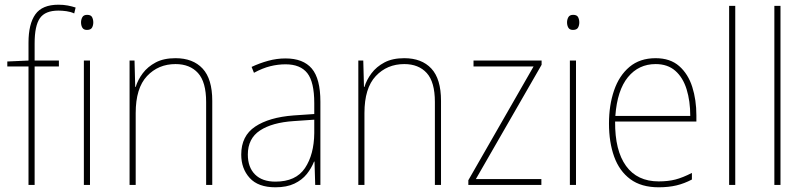

<svg xmlns="http://www.w3.org/2000/svg" viewBox="-20 -785 3415 815"><path d="M230 -503H127V0H101V-503H11V-524L101 -528V-604Q101 -683 130 -724Q159 -765 228 -765Q250 -765 268 -761.5Q286 -758 301 -753L295 -728Q280 -735 262 -737.5Q244 -740 228 -740Q172 -740 149.5 -708Q127 -676 127 -601V-528H230Z M350 -722Q366 -722 371 -712Q376 -702 376 -690Q376 -677 370.5 -667.5Q365 -658 349 -658Q335 -658 329.5 -667.5Q324 -677 324 -690Q324 -702 329.5 -712Q335 -722 350 -722ZM362 -528V0H336V-528Z M725 -538Q799 -538 840 -494Q881 -450 881 -357V0H855V-352Q855 -437 820.5 -475Q786 -513 725 -513Q652 -513 604 -462Q556 -411 556 -305V0H530V-528H551L554 -416H556Q565 -446 586 -474Q607 -502 641 -520Q675 -538 725 -538Z M1192 -537Q1267 -537 1303.5 -494Q1340 -451 1340 -353V0H1318L1315 -99H1313Q1302 -71 1282 -46Q1262 -21 1229.5 -5.5Q1197 10 1149 10Q1076 10 1040 -29.5Q1004 -69 1004 -129Q1004 -208 1063 -247.5Q1122 -287 1226 -295L1314 -301V-347Q1314 -437 1284.5 -474.5Q1255 -512 1192 -512Q1160 -512 1127.5 -504Q1095 -496 1058 -476L1048 -501Q1082 -517 1118.5 -527Q1155 -537 1192 -537ZM1227 -271Q1135 -265 1083.5 -231Q1032 -197 1032 -129Q1032 -75 1062.5 -44.5Q1093 -14 1149 -14Q1236 -14 1274.5 -71.5Q1313 -129 1314 -220V-277Z M1696 -538Q1770 -538 1811 -494Q1852 -450 1852 -357V0H1826V-352Q1826 -437 1791.5 -475Q1757 -513 1696 -513Q1623 -513 1575 -462Q1527 -411 1527 -305V0H1501V-528H1522L1525 -416H1527Q1536 -446 1557 -474Q1578 -502 1612 -520Q1646 -538 1696 -538Z M2278 0H1968V-20L2245 -503H1990V-528H2279V-510L2000 -25H2278Z M2413 -722Q2429 -722 2434 -712Q2439 -702 2439 -690Q2439 -677 2433.5 -667.5Q2428 -658 2412 -658Q2398 -658 2392.5 -667.5Q2387 -677 2387 -690Q2387 -702 2392.5 -712Q2398 -722 2413 -722ZM2425 -528V0H2399V-528Z M2763 -538Q2825 -538 2863 -504.5Q2901 -471 2918.5 -416Q2936 -361 2936 -295V-269H2591Q2590 -146 2637.5 -80.5Q2685 -15 2776 -15Q2816 -15 2847 -23Q2878 -31 2917 -51V-23Q2885 -6 2851.5 2Q2818 10 2776 10Q2702 10 2655.5 -24.5Q2609 -59 2587 -120Q2565 -181 2565 -261Q2565 -338 2586.5 -401Q2608 -464 2652 -501Q2696 -538 2763 -538ZM2763 -513Q2691 -513 2645.5 -457.5Q2600 -402 2592 -293H2910Q2910 -356 2894.5 -406Q2879 -456 2846.5 -484.5Q2814 -513 2763 -513Z M3101 0H3075V-760H3101Z M3293 0H3267V-760H3293Z"/></svg>

Font: Noto Sans Kannada SemiCondensed Thin
Style: Regular
Weight: 100
Width: 4
Designer: Jelle Bosma - Monotype Design Team
Foundry: Monotype Imaging Inc.
Version: Version 2.005; ttfautohint (v1.8.4.7-5d5b)